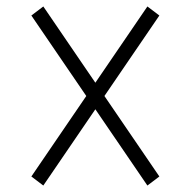

<svg xmlns="http://www.w3.org/2000/svg" viewBox="-20 -587 590 594"><path d="M114 -13 473 -539 436 -567 77 -41ZM436 -13 473 -41 114 -567 77 -539Z"/></svg>

Font: M PLUS Code Latin SemiExpanded Light
Style: Regular
Weight: 300
Width: 6
Designer: Coji Morishita
Foundry: UNDERFOREST DESIGN
Version: Version 1.002; ttfautohint (v1.8.3)